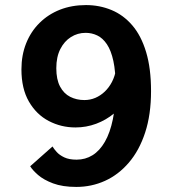

<svg xmlns="http://www.w3.org/2000/svg" viewBox="-20 -726 690 757"><path d="M281 11Q226.5 11 189.2 -3Q152 -17 130 -36.2Q108 -55.5 99 -70.5L187 -148.5Q192.5 -139 203.5 -126.8Q214.5 -114.5 233.5 -105.5Q252.5 -96.5 282 -96.5Q316.5 -96.5 344.8 -114Q373 -131.5 393.5 -167Q414 -202.5 425 -256Q436 -309.5 436 -381.5Q436 -444 427 -485.5Q418 -527 401.5 -551.5Q385 -576 363.5 -586.2Q342 -596.5 317.5 -596.5Q286 -596.5 259.8 -580Q233.5 -563.5 217.8 -532.5Q202 -501.5 202 -457Q202 -412.5 216.8 -384.8Q231.5 -357 256.8 -344.2Q282 -331.5 312.5 -331.5Q335.5 -331.5 356 -340.2Q376.5 -349 393.2 -365Q410 -381 421.5 -403.2Q433 -425.5 437.5 -452.5L512.5 -423.5Q505 -379 483.5 -342.2Q462 -305.5 430 -279Q398 -252.5 359 -238Q320 -223.5 277.5 -223.5Q221 -223.5 172.2 -249Q123.5 -274.5 94 -325.5Q64.5 -376.5 64.5 -452.5Q64.5 -508.5 83 -555Q101.5 -601.5 135.8 -635.5Q170 -669.5 216.5 -687.8Q263 -706 319 -706Q372.5 -706 419.5 -686.5Q466.5 -667 501.5 -626.2Q536.5 -585.5 556 -521Q575.5 -456.5 575.5 -367Q575.5 -274 552.2 -203.2Q529 -132.5 488 -84.8Q447 -37 394 -13Q341 11 281 11Z"/></svg>

Font: Trispace Thin SemiBold
Style: Regular
Weight: 600
Version: Version 1.210